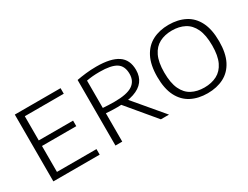

<svg xmlns="http://www.w3.org/2000/svg" viewBox="-59 -1038 1915 1481"><g transform="rotate(-30 898.5 -297.5)"><path d="M96.5 0V-595H504V-545.5H157V-49.5H509V0ZM132 -280.5V-330H462.5V-280.5Z M649.5 0V-584Q686.5 -591 730.8 -596.2Q775 -601.5 825 -601.5Q953.5 -601.5 1016.2 -559.2Q1079 -517 1079 -426Q1079 -367.5 1049 -328Q1019 -288.5 959.2 -268.5Q899.5 -248.5 811 -248.5Q783 -248.5 759 -249.5Q735 -250.5 710 -252.5V0ZM1054 0 819 -281H889.5L1126.5 0ZM812 -296Q923 -296 971.8 -328Q1020.5 -360 1020.5 -424.5Q1020.5 -495 974.8 -524.2Q929 -553.5 827.5 -553.5Q791.5 -553.5 764.2 -551Q737 -548.5 710 -543.5V-300Q738.5 -298.5 759.2 -297.2Q780 -296 812 -296Z M1469 7Q1386.5 7 1324.5 -25Q1262.5 -57 1228 -124.2Q1193.5 -191.5 1193.5 -297Q1193.5 -403 1228.5 -470.5Q1263.5 -538 1325.5 -570Q1387.5 -602 1469 -602Q1551.5 -602 1613.8 -570Q1676 -538 1710.2 -470.5Q1744.5 -403 1744.5 -297Q1744.5 -191.5 1710 -124.2Q1675.5 -57 1613.2 -25Q1551 7 1469 7ZM1469 -44Q1533 -44 1581 -69Q1629 -94 1655.5 -149.2Q1682 -204.5 1682 -295.5Q1682 -388.5 1655.5 -444.5Q1629 -500.5 1581 -525.8Q1533 -551 1469 -551Q1405.5 -551 1357.8 -526Q1310 -501 1283.5 -445.8Q1257 -390.5 1257 -299.5Q1257 -206.5 1283.5 -150.2Q1310 -94 1357.8 -69Q1405.5 -44 1469 -44Z"/></g></svg>

Font: Encode Sans SC SemiExpanded Light
Style: Regular
Weight: 300
Width: 6
Designer: Multiple Designers
Foundry: Impallari Type
Version: Version 3.002